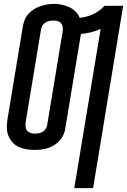

<svg xmlns="http://www.w3.org/2000/svg" viewBox="-20 -765 655 990"><path d="M363 205 499 -616Q475 -605 449 -598.5Q423 -592 398 -590Q398 -589 397.5 -588.5Q397 -588 397 -588L317 -105Q315 -88 307.5 -71Q300 -54 288 -40.5Q276 -27 260 -17Q244 -7 227 -1.5Q210 4 192.5 6Q175 8 158 8Q136 8 115.5 4.5Q95 1 76.5 -7.5Q58 -16 44.5 -31Q31 -46 23.5 -64.5Q16 -83 15.5 -104.5Q15 -126 18 -147L98 -630Q101 -647 108 -664Q115 -681 127.5 -694.5Q140 -708 156 -718Q172 -728 189.5 -733.5Q207 -739 224 -742Q241 -745 259 -745Q280 -745 300 -740.5Q320 -736 338 -727.5Q356 -719 370 -705Q384 -691 391 -673Q409 -675 426 -679.5Q443 -684 459.5 -691.5Q476 -699 491 -710Q506 -721 519 -735H615L460 205ZM159 -76Q170 -76 180 -78Q190 -80 199.5 -85Q209 -90 215 -99.5Q221 -109 223 -119L303 -602Q305 -613 303.5 -624.5Q302 -636 295 -644.5Q288 -653 277.5 -656Q267 -659 255 -659Q245 -659 235 -657Q225 -655 215.5 -649.5Q206 -644 200 -635Q194 -626 192 -616L112 -133Q111 -122 112 -110.5Q113 -99 120 -91Q127 -83 137.5 -79.5Q148 -76 159 -76Z"/></svg>

Font: Iosevka Curly MdExObl
Style: Regular
Weight: 500
Width: 7
Italic angle: -9°
Monospace: yes
Designer: Belleve Invis
Foundry: Belleve Invis
Version: Version 11.1.0; ttfautohint (v1.8.3)